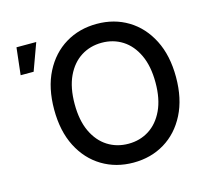

<svg xmlns="http://www.w3.org/2000/svg" viewBox="-106 -863 1093 999"><g transform="rotate(-15 440.5 -363.5)"><path d="M495.1 9.8Q400.9 9.8 326.4 -35.2Q252 -80.1 209.2 -163.6Q166.5 -247.1 166.5 -363.3Q166.5 -480 209.2 -563.7Q252 -647.5 326.4 -692.4Q400.9 -737.3 495.1 -737.3Q589.4 -737.3 663.3 -692.4Q737.3 -647.5 780 -563.7Q822.8 -480 822.8 -363.3Q822.8 -247.1 780 -163.3Q737.3 -79.6 663.3 -34.9Q589.4 9.8 495.1 9.8ZM495.1 -91.8Q557.1 -91.8 606.2 -123Q655.3 -154.3 683.8 -214.8Q712.4 -275.4 712.4 -363.3Q712.4 -451.7 683.8 -512.5Q655.3 -573.2 606.2 -604.5Q557.1 -635.7 495.1 -635.7Q432.6 -635.7 383.3 -604.5Q334 -573.2 305.4 -512.5Q276.9 -451.7 276.9 -363.3Q276.9 -275.4 305.4 -214.8Q334 -154.3 383.3 -123Q432.6 -91.8 495.1 -91.8ZM44.4 -581.5 61 -727.5H167.5L114.3 -581.5Z"/></g></svg>

Font: Inter Medium
Style: Regular
Weight: 500
Designer: Rasmus Andersson
Foundry: rsms
Version: Version 4.001;git-9221beed3